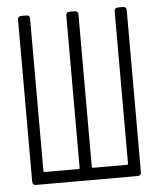

<svg xmlns="http://www.w3.org/2000/svg" viewBox="-48 -678 597 720"><g transform="rotate(-5 250.0 -318.0)"><path d="M227.1 -49.8V-622.6Q227.1 -636.2 241.2 -636.2H258.8Q272.9 -636.2 272.9 -622.6V-49.8Q272.9 -45.4 276.9 -45.4H404.8Q409.2 -45.4 409.2 -49.8V-622.6Q409.2 -636.2 423.8 -636.2H440.9Q454.6 -636.2 454.6 -622.6V-13.7Q454.6 0 440.9 0H59.1Q45.4 0 45.4 -13.7V-622.6Q45.4 -636.2 59.1 -636.2H77.1Q90.8 -636.2 90.8 -622.6V-49.8Q90.8 -45.4 95.2 -45.4H223.1Q227.1 -45.4 227.1 -49.8Z"/></g></svg>

Font: GOSTRUS
Style: type A
Weight: 200
Designer: Юрий и Татьяна Кривогуз
Version: Version 01.0